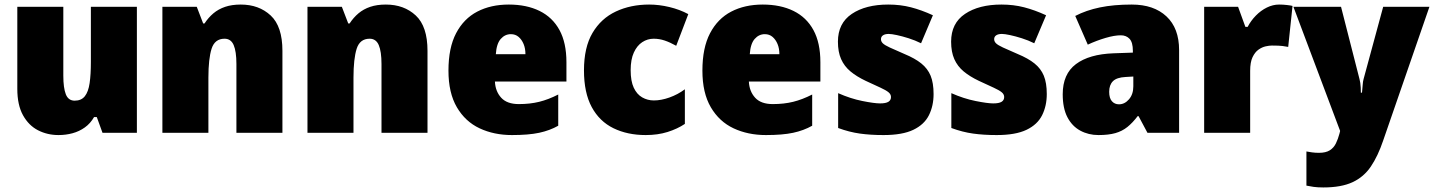

<svg xmlns="http://www.w3.org/2000/svg" viewBox="-20 -583 6296 843"><path d="M581 -553V0H430L405 -69H393Q377 -41 352.5 -23.5Q328 -6 298.5 2Q269 10 237 10Q188 10 147 -11Q106 -32 81 -77Q56 -122 56 -193V-553H258V-251Q258 -197 269 -169Q280 -141 308 -141Q337 -141 352.5 -160.5Q368 -180 373.5 -218Q379 -256 379 -311V-553Z M1037 -563Q1117 -563 1168.5 -515Q1220 -467 1220 -360V0H1018V-302Q1018 -357 1006 -385Q994 -413 966 -413Q923 -413 909 -369Q895 -325 895 -242V0H693V-553H844L872 -480H878Q895 -506 917 -524.5Q939 -543 968.5 -553Q998 -563 1037 -563Z M1674 -563Q1754 -563 1805.5 -515Q1857 -467 1857 -360V0H1655V-302Q1655 -357 1643 -385Q1631 -413 1603 -413Q1560 -413 1546 -369Q1532 -325 1532 -242V0H1330V-553H1481L1509 -480H1515Q1532 -506 1554 -524.5Q1576 -543 1605.5 -553Q1635 -563 1674 -563Z M2214 -563Q2292 -563 2349 -535Q2406 -507 2436.5 -451Q2467 -395 2467 -310V-225H2153Q2155 -182 2180.5 -154Q2206 -126 2258 -126Q2307 -126 2347.5 -136Q2388 -146 2431 -168V-31Q2394 -10 2347.5 0Q2301 10 2228 10Q2149 10 2086 -19.5Q2023 -49 1986 -112Q1949 -175 1949 -273Q1949 -373 1982.5 -437Q2016 -501 2075.5 -532Q2135 -563 2214 -563ZM2223 -433Q2197 -433 2178.5 -412Q2160 -391 2157 -345H2287Q2287 -370 2279 -389.5Q2271 -409 2257 -421Q2243 -433 2223 -433Z M2815 10Q2735 10 2673.5 -20Q2612 -50 2578 -113Q2544 -176 2544 -274Q2544 -375 2581.5 -438.5Q2619 -502 2684 -532.5Q2749 -563 2830 -563Q2874 -563 2919.5 -552Q2965 -541 3002 -521L2949 -382Q2922 -397 2898.5 -405Q2875 -413 2850 -413Q2823 -413 2800 -398Q2777 -383 2763 -352.5Q2749 -322 2749 -275Q2749 -227 2762.5 -198Q2776 -169 2799.5 -155.5Q2823 -142 2851 -142Q2883 -142 2919.5 -155Q2956 -168 2987 -191V-39Q2954 -17 2911 -3.5Q2868 10 2815 10Z M3329 -563Q3407 -563 3464 -535Q3521 -507 3551.5 -451Q3582 -395 3582 -310V-225H3268Q3270 -182 3295.5 -154Q3321 -126 3373 -126Q3422 -126 3462.5 -136Q3503 -146 3546 -168V-31Q3509 -10 3462.5 0Q3416 10 3343 10Q3264 10 3201 -19.5Q3138 -49 3101 -112Q3064 -175 3064 -273Q3064 -373 3097.5 -437Q3131 -501 3190.5 -532Q3250 -563 3329 -563ZM3338 -433Q3312 -433 3293.5 -412Q3275 -391 3272 -345H3402Q3402 -370 3394 -389.5Q3386 -409 3372 -421Q3358 -433 3338 -433Z M4079 -170Q4079 -118 4058.5 -77Q4038 -36 3990 -13Q3942 10 3859 10Q3802 10 3755.5 3.5Q3709 -3 3660 -21V-174Q3714 -150 3766.5 -139.5Q3819 -129 3844 -129Q3869 -129 3880.5 -136Q3892 -143 3892 -157Q3892 -169 3881 -178Q3870 -187 3846 -198Q3822 -209 3781 -228Q3741 -247 3714 -269.5Q3687 -292 3673 -323.5Q3659 -355 3659 -400Q3659 -481 3720 -522Q3781 -563 3880 -563Q3933 -563 3979.5 -551Q4026 -539 4076 -516L4024 -393Q3998 -406 3969.5 -415Q3941 -424 3917.5 -429Q3894 -434 3882 -434Q3866 -434 3857 -428Q3848 -422 3848 -411Q3848 -401 3856 -393Q3864 -385 3886.5 -374.5Q3909 -364 3951 -346Q3997 -327 4025 -304.5Q4053 -282 4066 -250.5Q4079 -219 4079 -170Z M4576 -170Q4576 -118 4555.5 -77Q4535 -36 4487 -13Q4439 10 4356 10Q4299 10 4252.5 3.5Q4206 -3 4157 -21V-174Q4211 -150 4263.5 -139.5Q4316 -129 4341 -129Q4366 -129 4377.5 -136Q4389 -143 4389 -157Q4389 -169 4378 -178Q4367 -187 4343 -198Q4319 -209 4278 -228Q4238 -247 4211 -269.5Q4184 -292 4170 -323.5Q4156 -355 4156 -400Q4156 -481 4217 -522Q4278 -563 4377 -563Q4430 -563 4476.5 -551Q4523 -539 4573 -516L4521 -393Q4495 -406 4466.5 -415Q4438 -424 4414.5 -429Q4391 -434 4379 -434Q4363 -434 4354 -428Q4345 -422 4345 -411Q4345 -401 4353 -393Q4361 -385 4383.5 -374.5Q4406 -364 4448 -346Q4494 -327 4522 -304.5Q4550 -282 4563 -250.5Q4576 -219 4576 -170Z M4949 -563Q5046 -563 5101.5 -511Q5157 -459 5157 -363V0H5018L4979 -73H4975Q4953 -44 4930 -25.5Q4907 -7 4877 1.5Q4847 10 4803 10Q4759 10 4723 -9.5Q4687 -29 4666.5 -68.5Q4646 -108 4646 -169Q4646 -258 4704 -301.5Q4762 -345 4869 -349L4954 -352V-360Q4954 -397 4939.5 -412.5Q4925 -428 4901 -428Q4873 -428 4834 -416.5Q4795 -405 4756 -387L4701 -513Q4749 -538 4809.5 -550.5Q4870 -563 4949 -563ZM4922 -245Q4883 -243 4866.5 -226.5Q4850 -210 4850 -180Q4850 -152 4862 -138.5Q4874 -125 4893 -125Q4918 -125 4937 -147Q4956 -169 4956 -204V-247Z M5596 -563Q5613 -563 5630.5 -561Q5648 -559 5655 -557L5636 -377Q5626 -379 5611.5 -381Q5597 -383 5564 -383Q5553 -383 5537 -379.5Q5521 -376 5505.5 -365Q5490 -354 5479.5 -332Q5469 -310 5469 -272V0H5267V-553H5416L5448 -465H5458Q5472 -492 5494 -514.5Q5516 -537 5542.5 -550Q5569 -563 5596 -563Z M5659 -553H5868L5949 -236Q5951 -229 5952.5 -219Q5954 -209 5954.5 -198Q5955 -187 5955 -176H5960Q5962 -194 5963 -210Q5964 -226 5967 -236L6053 -553H6256L6053 34Q6030 102 5999 148Q5968 194 5918.5 217Q5869 240 5790 240Q5765 240 5747.5 237.5Q5730 235 5716 232V82Q5726 84 5740.5 86Q5755 88 5771 88Q5801 88 5818.5 77Q5836 66 5845.5 46.5Q5855 27 5861 4L5864 -8Z"/></svg>

Font: Noto Sans Display Black
Style: Regular
Weight: 900
Designer: Monotype Design Team
Foundry: Monotype Imaging Inc.
Version: Version 2.003